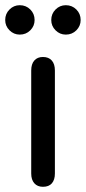

<svg xmlns="http://www.w3.org/2000/svg" viewBox="-53 -712 330 738"><path d="M67 -45V-441Q67 -466 79 -479.5Q91 -493 112 -493Q134 -493 146 -479.5Q158 -466 158 -441V-45Q158 -21 146.5 -7.5Q135 6 112 6Q91 6 79 -7.5Q67 -21 67 -45ZM-33 -635Q-33 -659 -16.5 -675.5Q0 -692 23 -692Q47 -692 63.5 -675.5Q80 -659 80 -635Q80 -612 63.5 -595.5Q47 -579 23 -579Q0 -579 -16.5 -595.5Q-33 -612 -33 -635ZM144 -635Q144 -659 160.5 -675.5Q177 -692 200 -692Q224 -692 240.5 -675.5Q257 -659 257 -635Q257 -612 240.5 -595.5Q224 -579 200 -579Q177 -579 160.5 -595.5Q144 -612 144 -635Z"/></svg>

Font: SN Pro
Style: Regular
Weight: 400
Designer: Tobias Whetton
Foundry: Supernotes
Version: Version 1.003